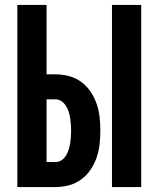

<svg xmlns="http://www.w3.org/2000/svg" viewBox="-20 -755 640 775"><path d="M432 0V-735H550V0ZM50 0V-735H168V-455H204Q231 -455 258 -448Q285 -441 307.5 -424.5Q330 -408 345.5 -385Q361 -362 370 -336Q379 -310 382 -282.5Q385 -255 385 -227Q385 -200 382 -172.5Q379 -145 370 -119Q361 -93 345.5 -70Q330 -47 307.5 -30.5Q285 -14 258 -7Q231 0 204 0ZM168 -101H204Q217 -101 228 -108Q239 -115 246 -126.5Q253 -138 257 -150.5Q261 -163 263 -175.5Q265 -188 266 -201Q267 -214 267 -227Q267 -240 266 -253Q265 -266 263 -279Q261 -292 257 -304.5Q253 -317 246 -328Q239 -339 228 -346.5Q217 -354 204 -354H168Z"/></svg>

Font: Iosevka Curly Extended
Style: Bold
Weight: 700
Width: 7
Monospace: yes
Designer: Belleve Invis
Foundry: Belleve Invis
Version: Version 11.1.0; ttfautohint (v1.8.3)